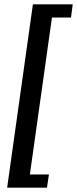

<svg xmlns="http://www.w3.org/2000/svg" viewBox="-20 -706 356 887"><path d="M13 161 132 -686H316L308 -625H220L118 100H206L197 161Z"/></svg>

Font: Chivo Medium Medium
Style: Italic
Weight: 500
Italic angle: -8.05°
Version: Version 2.002